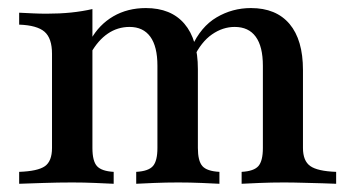

<svg xmlns="http://www.w3.org/2000/svg" viewBox="-20 -447 853 467"><path d="M567.7 0V-29Q597.6 -30.6 608.5 -43.1Q619.4 -55.6 619.4 -87.1V-287.1Q619.4 -333.9 602 -357.7Q584.7 -381.5 550.8 -381.5Q521.8 -381.5 495.6 -363.3Q469.4 -345.2 450.8 -306.5L446 -332.3Q468.5 -382.3 506.9 -404.8Q545.2 -427.4 590.3 -427.4Q651.6 -427.4 684.3 -388.7Q716.9 -350 716.9 -276.6V-87.1Q716.9 -55.6 734.7 -43.1Q752.4 -30.6 797.6 -29V0Q785.5 -0.8 764.5 -1.2Q743.5 -1.6 718.5 -2.4Q693.5 -3.2 670.2 -3.2Q640.3 -3.2 611.3 -2Q582.3 -0.8 567.7 0ZM26.6 0V-29Q71.8 -30.6 89.1 -42.7Q106.5 -54.8 106.5 -87.1V-316.1Q106.5 -354 88.3 -369.8Q70.2 -385.5 26.6 -387.1V-416.1Q43.5 -415.3 60.1 -414.5Q76.6 -413.7 93.5 -413.7Q125 -413.7 152.8 -416.5Q180.6 -419.4 204.8 -425V-87.1Q204.8 -54.8 216.1 -42.7Q227.4 -30.6 256.5 -29V0Q238.7 -0.8 211.7 -2Q184.7 -3.2 155.6 -3.2Q121.8 -3.2 85.9 -2Q50 -0.8 26.6 0ZM311.3 0V-29Q341.1 -30.6 352 -43.1Q362.9 -55.6 362.9 -87.1V-287.1Q362.9 -333.9 345.6 -357.7Q328.2 -381.5 295.2 -381.5Q266.1 -381.5 242.3 -365.3Q218.5 -349.2 200.8 -317.7V-350.8Q221 -387.1 255.6 -407.3Q290.3 -427.4 334.7 -427.4Q396 -427.4 428.6 -389.1Q461.3 -350.8 461.3 -279V-87.1Q461.3 -55.6 472.2 -43.1Q483.1 -30.6 513.7 -29V0Q499.2 -0.8 470.6 -2Q441.9 -3.2 413.7 -3.2Q383.9 -3.2 354.8 -2Q325.8 -0.8 311.3 0Z"/></svg>

Font: Playfair 5pt SemiExpanded Light SemiBold
Style: Regular
Weight: 600
Version: Version 2.001;gftools[0.9.30]